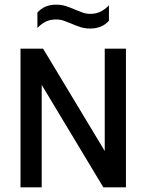

<svg xmlns="http://www.w3.org/2000/svg" viewBox="-20 -804 628 824"><path d="M68 0V-595H165L448.5 -124.5H429.5V-595H520.5V0H423.5L140.5 -470.5H159V0ZM366.5 -681.5Q344 -681.5 324.2 -688Q304.5 -694.5 286.5 -702.5Q270 -709.5 254 -715Q238 -720.5 221 -720.5Q196 -720.5 177.2 -711.5Q158.5 -702.5 140.5 -684V-750Q155.5 -767 175.2 -775.5Q195 -784 221.5 -784Q244 -784 263.8 -777.5Q283.5 -771 301.5 -763Q318 -756 334.2 -750.2Q350.5 -744.5 367 -744.5Q392 -744.5 411 -753.8Q430 -763 447.5 -781V-715Q433 -698.5 413 -690Q393 -681.5 366.5 -681.5Z"/></svg>

Font: Encode Sans SC Condensed Medium
Style: Regular
Weight: 500
Width: 3
Designer: Multiple Designers
Foundry: Impallari Type
Version: Version 3.002